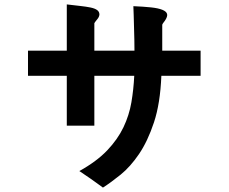

<svg xmlns="http://www.w3.org/2000/svg" viewBox="-20 -750 1040 871"><path d="M890 -406H712Q707 -281 678.5 -195Q650 -109 610.5 -51Q571 7 527 42.5Q483 78 447 101Q429 88 416 78.5Q403 69 391.5 61Q380 53 368 45Q356 37 340 26Q419 -18 466.5 -68Q514 -118 540 -172.5Q566 -227 576 -285.5Q586 -344 589 -406H408V-180H283V-406H107V-520H283V-730Q316 -726 343.5 -723Q371 -720 390.5 -716Q410 -712 420.5 -704.5Q431 -697 431 -684Q430 -673 421.5 -663Q413 -653 408 -645V-520H590Q590 -540 589.5 -568.5Q589 -597 588 -626Q587 -655 586.5 -681Q586 -707 585 -722Q632 -720 665 -716.5Q698 -713 716.5 -705.5Q735 -698 738 -686.5Q741 -675 728 -656Q726 -653 722 -648Q718 -643 716 -638V-520H890Z"/></svg>

Font: D2Coding
Style: Bold
Weight: 700
Monospace: yes
Designer: Yong-Rak Park; Jeong-Hwan Yoon; Sang-Min Lee;
Foundry: NHN Corporation
Version: Version 1.3.2; Build 20180524